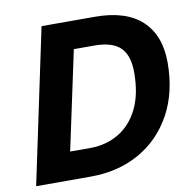

<svg xmlns="http://www.w3.org/2000/svg" viewBox="-79 -790 877 870"><g transform="rotate(-10 359.0 -355.0)"><path d="M18 0 168 -710H412Q556 -710 629 -642Q702 -574 702 -449Q702 -313 647 -212Q592 -111 494.5 -55.5Q397 0 269 0ZM197 -128H290Q362 -128 420 -162Q478 -196 511.5 -263.5Q545 -331 545 -431Q545 -510 507.5 -546Q470 -582 388 -582H294Z"/></g></svg>

Font: Geist
Style: Bold Italic
Weight: 700
Italic angle: -12°
Designer: Basement.studio, Andrés Briganti, Mateo Zaragoza
Foundry: Basement.studio, Vercel, Andrés Briganti, Guido Ferreyra, Mateo Zaragoza
Version: Version 1.500; ttfautohint (v1.8.4.7-5d5b)